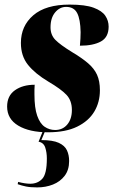

<svg xmlns="http://www.w3.org/2000/svg" viewBox="-20 -566 497 836"><path d="M189 10Q108 10 59.5 -19Q11 -48 11 -102Q11 -149 45 -173Q79 -197 131 -197Q130 -186 130 -175.5Q130 -165 130 -155Q130 -96 142 -62Q154 -28 174.5 -14Q195 0 220 0Q253 0 273 -24Q293 -48 293 -87Q293 -128 269.5 -153Q246 -178 190 -211Q133 -245 102 -283.5Q71 -322 71 -379Q71 -453 125 -499.5Q179 -546 283 -546Q351 -546 387.5 -532.5Q424 -519 438.5 -497.5Q453 -476 453 -450Q453 -404 419.5 -385.5Q386 -367 328 -367Q331 -400 331 -426Q330 -482 316 -509Q302 -536 268 -536Q240 -536 220 -512Q200 -488 200 -447Q200 -414 221 -392.5Q242 -371 294 -339Q336 -314 363 -291Q390 -268 402.5 -240.5Q415 -213 415 -173Q415 -121 390.5 -80Q366 -39 316 -14.5Q266 10 189 10ZM142 250Q112 250 93 246Q74 242 57 236L59 226Q89 234 112 234Q144 234 164 212.5Q184 191 184 124Q184 98 177 76.5Q170 55 148 51L168 1H178L160 44Q210 44 236 56Q262 68 271.5 88.5Q281 109 281 135Q281 174 261.5 199.5Q242 225 210.5 237.5Q179 250 142 250Z"/></svg>

Font: Noto Serif Display ExtraCondensed Black
Style: Italic
Weight: 900
Width: 2
Italic angle: -12°
Designer: Monotype Design Team
Foundry: Monotype Imaging Inc.
Version: Version 2.009